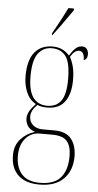

<svg xmlns="http://www.w3.org/2000/svg" viewBox="-65 -804 556 1084"><g transform="rotate(5 213.5 -262.5)"><path d="M201 241Q122 241 80 201Q38 161 38 89Q38 33 70.5 -3Q103 -39 151 -53Q121 -63 108.5 -82.5Q96 -102 96 -125Q96 -145 106.5 -164.5Q117 -184 142 -210Q106 -229 88 -270.5Q70 -312 70 -362Q70 -453 106.5 -497.5Q143 -542 209 -542Q267 -542 304 -499Q317 -522 334.5 -539.5Q352 -557 374 -557Q392 -557 401 -544.5Q410 -532 410 -516Q410 -499 403.5 -490.5Q397 -482 389 -482Q389 -531 358 -531Q333 -531 310 -492Q322 -472 330.5 -440.5Q339 -409 339 -363Q339 -285 306.5 -240.5Q274 -196 207 -196Q194 -196 178.5 -198Q163 -200 151 -206Q132 -187 124 -170.5Q116 -154 116 -138Q116 -107 137.5 -89Q159 -71 193 -71H258Q325 -71 355 -33.5Q385 4 385 66Q385 146 337.5 193.5Q290 241 201 241ZM206 -206Q258 -206 284.5 -243Q311 -280 311 -365Q311 -460 283.5 -496Q256 -532 204 -532Q157 -532 127.5 -494Q98 -456 98 -364Q98 -282 126 -244Q154 -206 206 -206ZM203 231Q284 231 320.5 188Q357 145 357 67Q357 10 333 -18Q309 -46 249 -46H178Q129 -46 97.5 -8.5Q66 29 66 89Q66 155 99.5 193Q133 231 203 231ZM198 -616Q221 -656 241 -694Q261 -732 278 -766H309V-756Q297 -739 278.5 -712.5Q260 -686 239.5 -657.5Q219 -629 201 -606H198Z"/></g></svg>

Font: Noto Serif Display Condensed Thin
Style: Regular
Weight: 100
Width: 3
Designer: Monotype Design Team
Foundry: Monotype Imaging Inc.
Version: Version 2.009